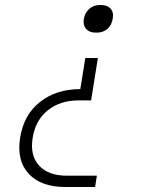

<svg xmlns="http://www.w3.org/2000/svg" viewBox="-20 -576 640 765"><path d="M361 -446Q336 -446 323 -461Q310 -476 314 -501Q319 -526 336 -541Q353 -556 378 -556H383Q408 -556 421 -541Q434 -526 429 -501Q425 -476 408 -461Q391 -446 366 -446ZM239 169Q144 169 95 117Q46 65 60 -26Q74 -118 139 -169.5Q204 -221 300 -221L320 -345H370L343 -176H293Q220 -176 170.5 -136.5Q121 -97 110 -26Q99 44 136 84Q173 124 246 124H366L359 169Z"/></svg>

Font: NKDuy Mono Thin
Style: Italic
Weight: 100
Italic angle: -9°
Monospace: yes
Designer: NKDuy
Foundry: NKDuy
Version: Version 2.251; ttfautohint (v1.8.4.7-5d5b)